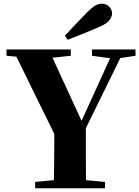

<svg xmlns="http://www.w3.org/2000/svg" viewBox="-20 -1013 749 1033"><path d="M329 -821Q359 -853 389.5 -885.5Q420 -918 448 -946Q474 -972 491.5 -982.5Q509 -993 528 -993Q553 -993 568 -976.5Q583 -960 583 -940Q583 -925 570 -906Q557 -887 518 -870Q475 -851 431.5 -833.5Q388 -816 344 -799ZM169 0V-34L332 -50H378L545 -34V0ZM269 0Q270 -39 270.5 -72.5Q271 -106 271.5 -143.5Q272 -181 272 -229.5Q272 -278 272 -347H442Q442 -279 442 -230.5Q442 -182 442 -144.5Q442 -107 442.5 -73Q443 -39 444 0ZM293 -250 49 -747H242L434 -330H404L412 -348L594 -747H650L406 -250ZM15 -713V-747H361V-713L221 -698H174ZM475 -713V-747H709V-713L610 -698H585Z"/></svg>

Font: Noto Serif JP Black
Style: Regular
Weight: 900
Designer: Ryoko NISHIZUKA 西塚涼子 (kana & ideographs); Frank Grießhammer (Latin, Greek & Cyrillic); Wenlong ZHANG 张文龙 (bopomofo); San
Foundry: Adobe
Version: Version 2.003-H1;hotconv 1.1.1;makeotfexe 2.6.0